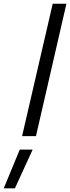

<svg xmlns="http://www.w3.org/2000/svg" viewBox="-50 -738 380 1041"><path d="M69.8 0 235.8 -717.8H310.1L145 0ZM57.1 73.2H127L30.8 283.2H-29.8Z"/></svg>

Font: TitilliumWeb-Italic
Style: Italic
Weight: 400
Italic angle: -13°
Version: Version 1.001;PS 57.000;hotconv 1.0.70;makeotf.lib2.5.55311